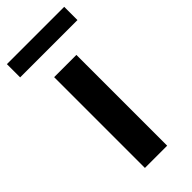

<svg xmlns="http://www.w3.org/2000/svg" viewBox="-260 -747 790 790"><g transform="rotate(-45 134.5 -352.0)"><path d="M67.9 -528.3V0H197.3V-528.3ZM-31.7 -703.6V-626.5H301.8V-703.6Z"/></g></svg>

Font: Vazirmatn SemiBold
Style: Regular
Weight: 600
Designer: Saber Rastikerdar
Foundry: Saber Rastikerdar
Version: Version 33.003